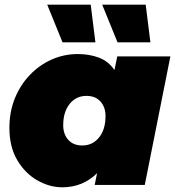

<svg xmlns="http://www.w3.org/2000/svg" viewBox="-20 -787 745 817"><path d="M245 10Q191 10 139 -19.5Q87 -49 53.5 -105.5Q20 -162 20 -243Q20 -311 43 -368Q66 -425 106.5 -467.5Q147 -510 199.5 -533.5Q252 -557 311 -557Q361 -557 401.5 -541.5Q442 -526 467 -489L479 -547H705L596 0H383L393 -50Q332 10 245 10ZM330 -168Q374 -168 401.5 -202Q429 -236 429 -293Q429 -331 407.5 -355Q386 -379 348 -379Q304 -379 276.5 -345Q249 -311 249 -254Q249 -216 270.5 -192Q292 -168 330 -168ZM246 -607 181 -767H366L386 -607ZM480 -607 415 -767H600L620 -607Z"/></svg>

Font: Montserrat Black
Style: Italic
Weight: 900
Italic angle: -11.3°
Designer: Julieta Ulanovsky
Foundry: Julieta Ulanovsky
Version: Version 9.000; ttfautohint (v1.8.4.7-5d5b)